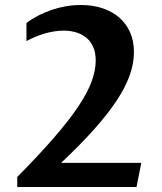

<svg xmlns="http://www.w3.org/2000/svg" viewBox="-20 -745 646 765"><path d="M48.8 -40Q136.7 -128.9 196.5 -198Q256.3 -267.1 293 -322.3Q329.6 -377.4 345.5 -421.4Q361.3 -465.3 361.3 -503.9Q361.3 -536.6 350.6 -559.6Q339.8 -582.5 321.8 -596.4Q303.7 -610.4 280.8 -616.7Q257.8 -623 233.4 -623Q214.4 -623 194.1 -619.6Q173.8 -616.2 154.5 -610.4Q135.3 -604.5 117.7 -596.9Q100.1 -589.4 85.4 -581.5V-653.3Q106.4 -669.4 131.8 -682.6Q157.2 -695.8 185.1 -705.3Q212.9 -714.8 242.4 -720Q272 -725.1 302.2 -725.1Q349.6 -725.1 388.4 -712.2Q427.2 -699.2 455.1 -675Q482.9 -650.9 498.3 -616.2Q513.7 -581.5 513.7 -537.6Q513.7 -492.2 496.6 -444.3Q479.5 -396.5 443.8 -342.8Q408.2 -289.1 353.5 -228Q298.8 -167 223.6 -96.2H543L523.9 0H48.8Z"/></svg>

Font: Proza Libre
Style: SemiBold
Weight: 600
Designer: Jasper de Waard
Foundry: Jasper de Waard
Version: Version 1.000; ttfautohint (v1.4.1.8-43bc) -l 8 -r 50 -G 200